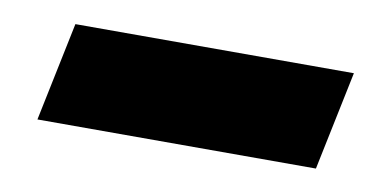

<svg xmlns="http://www.w3.org/2000/svg" viewBox="-31 -415 516 258"><g transform="rotate(10 226.5 -286.5)"><path d="M56 -354H436L408 -219H28Z"/></g></svg>

Font: Red Hat Display Black
Style: Italic
Weight: 900
Italic angle: -12°
Designer: Pentagram, MCKL
Foundry: Pentagram, MCKL
Version: Version 1.023; ttfautohint (v1.8.3)